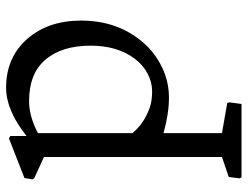

<svg xmlns="http://www.w3.org/2000/svg" viewBox="-110 -442 805 624"><g transform="rotate(-90 292.0 -129.5)"><path d="M171.9 0V189.9L269.5 207L272 213.9L266.6 253.4H28.3L24.9 247.1L29.3 211.9L94.2 189.9V-388.7L25.9 -419.9L21.5 -425.8L25.9 -452.1L154.8 -502.4L162.6 -498V-445.3Q246.1 -511.7 319.3 -511.7Q418 -511.7 478.5 -442.4Q537.6 -374.5 537.6 -268.1Q537.6 -148.9 466.8 -66.9Q433.1 -27.8 386.2 -5.1Q339.4 17.6 287.1 17.6Q234.9 17.6 171.9 0ZM275.9 -437Q226.6 -437 171.9 -408.2V-101.1Q202.6 -63.5 254.4 -44.9Q277.3 -37.1 307.4 -37.1Q337.4 -37.1 365.2 -51.8Q393.1 -66.4 413.1 -92.8Q456.1 -149.4 456.1 -236.8Q456.1 -332 409.2 -385.3Q364.3 -437 275.9 -437Z"/></g></svg>

Font: Trykker
Style: Regular
Weight: 400
Designer: Magnus Gaarde
Foundry: Magnus Gaarde
Version: Version 1.001